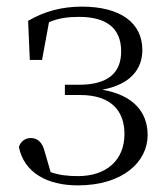

<svg xmlns="http://www.w3.org/2000/svg" viewBox="-20 -546 501 580"><path d="M215 14C351 14 426 -57 426 -138C426 -208 382 -259 289 -275C375 -291 410 -338 410 -395C410 -477 344 -526 227 -526C168 -526 114 -512 65 -483L70 -365H107L128 -479C156 -491 185 -495 219 -495C304 -495 345 -459 346 -393C347 -326 306 -290 219 -290H176V-259H222C317 -259 356 -210 356 -141C356 -62 301 -14 216 -14C185 -14 158 -17 133 -26L115 -88C108 -116 94 -129 73 -129C57 -129 43 -120 37 -102C53 -24 123 14 215 14Z"/></svg>

Font: Noto Serif CJK KR Light
Style: Regular
Weight: 300
Designer: Ryoko NISHIZUKA 西塚涼子 (kana & ideographs); Frank Grießhammer (Latin, Greek & Cyrillic); Wenlong ZHANG 张文龙 (bopomofo); San
Foundry: Adobe
Version: Version 2.001;hotconv 1.1.0;makeotfexe 2.6.0